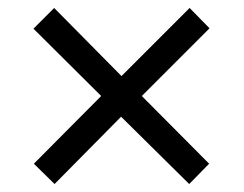

<svg xmlns="http://www.w3.org/2000/svg" viewBox="-20 -594 612 482"><path d="M456 -574 285 -403 116 -574 64 -522 234 -353 65 -183 117 -132 284 -301 455 -132 505 -183 336 -353 506 -523Z"/></svg>

Font: Noto Sans Caucasian Albanian
Style: Regular
Weight: 400
Designer: Monotype Design Team
Foundry: Monotype Imaging Inc.
Version: Version 2.005